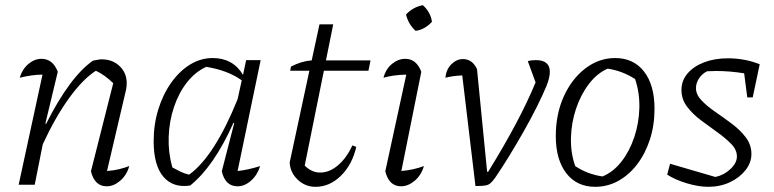

<svg xmlns="http://www.w3.org/2000/svg" viewBox="-20 -713 2987 741"><path d="M52 0 144 -425Q105 -425 56 -413Q66 -446 89.5 -466Q113 -486 140 -486Q184 -486 203 -436L155 -236L158 -235Q202 -323 248 -385.5Q294 -448 339 -479Q350 -481 358 -482.5Q366 -484 372 -484Q415 -484 442 -457.5Q469 -431 469 -393Q469 -387 468.5 -381Q468 -375 467 -369L393 -53Q419 -55 439.5 -60Q460 -65 479 -72Q469 -37 444 -15.5Q419 6 392 6Q345 6 331 -52L417 -392Q384 -424 350 -440Q299 -407 246 -333.5Q193 -260 145 -156L114 0Z M714 3Q648 13 610.5 -31Q573 -75 573 -168Q573 -233 591 -291Q609 -349 640.5 -393.5Q672 -438 713 -463.5Q754 -489 801 -489Q879 -489 918 -424L930 -481H986L897 -53Q936 -57 984 -72Q973 -37 948.5 -15.5Q924 6 897 6Q849 6 836 -52L884 -238L881 -239Q806 -71 714 3ZM645 -67Q661 -58 676.5 -50.5Q692 -43 710 -39Q808 -110 897 -330L913 -403Q858 -442 776 -455Q734 -436 702 -395.5Q670 -355 651.5 -300Q633 -245 631 -184.5Q629 -124 645 -67Z M1198 8Q1158 8 1129 -19.5Q1100 -47 1098 -86L1174 -440H1100L1103 -456Q1143 -477 1183 -480L1213 -619H1266L1238 -480H1410L1402 -440H1230L1156 -74Q1183 -47 1215 -47Q1252 -47 1285 -75.5Q1318 -104 1340 -152L1355 -146Q1339 -77 1295.5 -34.5Q1252 8 1198 8Z M1616 -72Q1606 -37 1580.5 -15.5Q1555 6 1528 6Q1481 6 1467 -52L1548 -425Q1498 -424 1460 -413Q1469 -447 1493 -466.5Q1517 -486 1544 -486Q1587 -486 1606 -436L1529 -53Q1575 -57 1616 -72ZM1612 -693Q1642 -666 1647 -629Q1636 -616 1619 -606Q1602 -596 1584 -594Q1556 -619 1547 -657Q1574 -686 1612 -693Z M1864 -50Q1987 -249 2047 -395L2017 -477Q2031 -481 2048 -481Q2102 -481 2102 -436Q2102 -413 2089 -381Q2074 -345 2051.5 -300Q2029 -255 2001.5 -206.5Q1974 -158 1945.5 -111.5Q1917 -65 1891 -27Q1881 -13 1873 -6Q1865 1 1852.5 3Q1840 5 1815 5L1764 -422Q1725 -420 1699 -413Q1702 -445 1722 -465Q1742 -485 1767 -485Q1803 -485 1821 -446L1860 -50Z M2277 8Q2206 8 2165.5 -44.5Q2125 -97 2125 -188Q2125 -272 2155.5 -340Q2186 -408 2238.5 -448.5Q2291 -489 2354 -489Q2425 -489 2465.5 -437Q2506 -385 2506 -293Q2506 -230 2488.5 -175.5Q2471 -121 2439.5 -79.5Q2408 -38 2366.5 -15Q2325 8 2277 8ZM2305 -32Q2347 -49 2378.5 -89.5Q2410 -130 2428 -184Q2446 -238 2447.5 -296.5Q2449 -355 2431 -408Q2381 -440 2325 -448Q2284 -430 2252.5 -388.5Q2221 -347 2203 -293Q2185 -239 2183.5 -181Q2182 -123 2200 -72Q2246 -41 2305 -32Z M2555 -39 2566 -81 2741 -30Q2774 -37 2799 -60.5Q2824 -84 2824 -109Q2824 -135 2802 -157.5Q2780 -180 2748.5 -202.5Q2717 -225 2685 -249Q2653 -273 2631.5 -301.5Q2610 -330 2610 -366Q2610 -402 2633.5 -429.5Q2657 -457 2697.5 -472.5Q2738 -488 2790 -488Q2820 -488 2851 -482.5Q2882 -477 2912 -465L2885 -337H2864L2852 -430Q2797 -439 2744 -439Q2725 -439 2709 -438Q2689 -428 2677.5 -410Q2666 -392 2666 -373Q2666 -348 2687.5 -325.5Q2709 -303 2741 -281Q2773 -259 2805 -235Q2837 -211 2858.5 -182.5Q2880 -154 2880 -119Q2880 -85 2857 -56Q2834 -27 2796.5 -9.5Q2759 8 2714 8Q2676 8 2631 -5.5Q2586 -19 2555 -39Z"/></svg>

Font: Piazzolla Light
Style: Italic
Weight: 300
Italic angle: -11.3°
Designer: Juan Pablo del Peral
Foundry: Huerta Tipografica
Version: Version 1.330